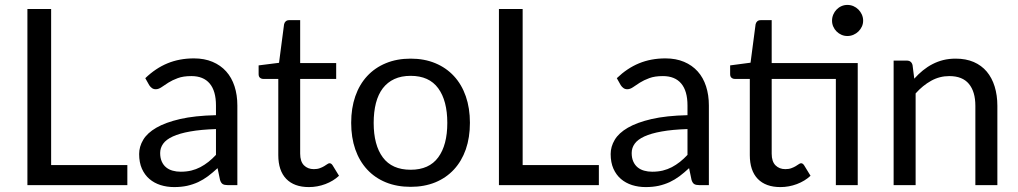

<svg xmlns="http://www.w3.org/2000/svg" viewBox="-20 -753 4142 781"><path d="M498 -81.5H188V-716.5H91.5V0H498Z M858.5 -228V-123C848.5 -112.3 838.2 -102.8 827.8 -94.5C817.2 -86.2 806.2 -79 794.8 -73C783.2 -67 771 -62.4 758 -59.2C745 -56.1 730.7 -54.5 715 -54.5C703.3 -54.5 692.4 -55.9 682.2 -58.8C672.1 -61.6 663.2 -66.1 655.8 -72.2C648.2 -78.4 642.3 -86.3 638 -96C633.7 -105.7 631.5 -117.2 631.5 -130.5C631.5 -144.5 635.6 -157.2 643.8 -168.5C651.9 -179.8 665.1 -189.7 683.2 -198C701.4 -206.3 724.9 -213.1 753.8 -218.2C782.6 -223.4 817.5 -226.7 858.5 -228ZM571 -435 587 -406.5C590 -401.8 593.7 -397.9 598 -394.8C602.3 -391.6 607.5 -390 613.5 -390C621.2 -390 628.9 -392.8 636.8 -398.2C644.6 -403.8 653.9 -409.9 664.8 -416.8C675.6 -423.6 688.4 -429.8 703.2 -435.2C718.1 -440.8 736.5 -443.5 758.5 -443.5C791.2 -443.5 816 -433.4 833 -413.2C850 -393.1 858.5 -363.3 858.5 -324V-284.5C800.8 -283.2 752.2 -277.9 712.5 -268.8C672.8 -259.6 640.7 -247.8 616 -233.5C591.3 -219.2 573.5 -202.8 562.5 -184.2C551.5 -165.8 546 -146.5 546 -126.5C546 -103.5 549.8 -83.6 557.2 -66.8C564.8 -49.9 574.9 -36 587.8 -25C600.6 -14 615.7 -5.8 633 -0.2C650.3 5.2 668.8 8 688.5 8C707.8 8 725.4 6.2 741.2 2.8C757.1 -0.8 772 -5.8 786 -12.2C800 -18.8 813.3 -26.8 826 -36.2C838.7 -45.8 851.7 -56.7 865 -69L875 -21C877.7 -12.7 881.3 -7.1 886 -4.2C890.7 -1.4 897.3 0 906 0H945.5V-324C945.5 -352.3 941.7 -378.3 934 -402C926.3 -425.7 915 -445.8 900 -462.5C885 -479.2 866.5 -492.2 844.5 -501.5C822.5 -510.8 797.3 -515.5 769 -515.5C729.7 -515.5 693.8 -508.8 661.5 -495.5C629.2 -482.2 599 -462 571 -435Z M1236.5 8C1259.5 8 1281.8 3.9 1303.5 -4.2C1325.2 -12.4 1343.7 -23.7 1359 -38L1333 -80.5C1329.3 -86.2 1325.2 -89 1320.5 -89C1317.8 -89 1314.8 -87.8 1311.2 -85.2C1307.8 -82.8 1303.5 -80 1298.5 -77C1293.5 -74 1287.6 -71.2 1280.8 -68.8C1273.9 -66.2 1265.8 -65 1256.5 -65C1240.2 -65 1226.8 -70.2 1216.5 -80.5C1206.2 -90.8 1201 -106.7 1201 -128V-432H1347.5V-496.5H1201V-671H1156C1150.3 -671 1145.8 -669.4 1142.2 -666.2C1138.8 -663.1 1136.5 -659 1135.5 -654L1115 -497.5L1032 -487V-451.5C1032 -444.8 1033.8 -439.9 1037.5 -436.8C1041.2 -433.6 1045.7 -432 1051 -432H1112V-122C1112 -80 1122.8 -47.8 1144.2 -25.5C1165.8 -3.2 1196.5 8 1236.5 8Z M1650.5 -514.5C1613.2 -514.5 1579.6 -508.3 1549.8 -496C1519.9 -483.7 1494.5 -466.2 1473.5 -443.5C1452.5 -420.8 1436.4 -393.4 1425.2 -361.2C1414.1 -329.1 1408.5 -293.2 1408.5 -253.5C1408.5 -213.5 1414.1 -177.5 1425.2 -145.5C1436.4 -113.5 1452.5 -86.2 1473.5 -63.5C1494.5 -40.8 1519.9 -23.4 1549.8 -11.2C1579.6 0.9 1613.2 7 1650.5 7C1687.5 7 1720.8 0.9 1750.5 -11.2C1780.2 -23.4 1805.5 -40.8 1826.5 -63.5C1847.5 -86.2 1863.6 -113.5 1874.8 -145.5C1885.9 -177.5 1891.5 -213.5 1891.5 -253.5C1891.5 -293.2 1885.9 -329.1 1874.8 -361.2C1863.6 -393.4 1847.5 -420.8 1826.5 -443.5C1805.5 -466.2 1780.2 -483.7 1750.5 -496C1720.8 -508.3 1687.5 -514.5 1650.5 -514.5ZM1650.5 -62.5C1599.8 -62.5 1562.1 -79.2 1537.2 -112.8C1512.4 -146.2 1500 -193 1500 -253C1500 -283 1503.1 -309.9 1509.2 -333.8C1515.4 -357.6 1524.8 -377.7 1537.2 -394C1549.8 -410.3 1565.4 -422.8 1584.2 -431.5C1603.1 -440.2 1625.2 -444.5 1650.5 -444.5C1700.5 -444.5 1737.8 -427.7 1762.5 -394C1787.2 -360.3 1799.5 -313.3 1799.5 -253C1799.5 -193 1787.2 -146.2 1762.5 -112.8C1737.8 -79.2 1700.5 -62.5 1650.5 -62.5Z M2416 -81.5H2106V-716.5H2009.5V0H2416Z M2776.5 -228V-123C2766.5 -112.3 2756.2 -102.8 2745.8 -94.5C2735.2 -86.2 2724.2 -79 2712.8 -73C2701.2 -67 2689 -62.4 2676 -59.2C2663 -56.1 2648.7 -54.5 2633 -54.5C2621.3 -54.5 2610.4 -55.9 2600.2 -58.8C2590.1 -61.6 2581.2 -66.1 2573.8 -72.2C2566.2 -78.4 2560.3 -86.3 2556 -96C2551.7 -105.7 2549.5 -117.2 2549.5 -130.5C2549.5 -144.5 2553.6 -157.2 2561.8 -168.5C2569.9 -179.8 2583.1 -189.7 2601.2 -198C2619.4 -206.3 2642.9 -213.1 2671.8 -218.2C2700.6 -223.4 2735.5 -226.7 2776.5 -228ZM2489 -435 2505 -406.5C2508 -401.8 2511.7 -397.9 2516 -394.8C2520.3 -391.6 2525.5 -390 2531.5 -390C2539.2 -390 2546.9 -392.8 2554.8 -398.2C2562.6 -403.8 2571.9 -409.9 2582.8 -416.8C2593.6 -423.6 2606.4 -429.8 2621.2 -435.2C2636.1 -440.8 2654.5 -443.5 2676.5 -443.5C2709.2 -443.5 2734 -433.4 2751 -413.2C2768 -393.1 2776.5 -363.3 2776.5 -324V-284.5C2718.8 -283.2 2670.2 -277.9 2630.5 -268.8C2590.8 -259.6 2558.7 -247.8 2534 -233.5C2509.3 -219.2 2491.5 -202.8 2480.5 -184.2C2469.5 -165.8 2464 -146.5 2464 -126.5C2464 -103.5 2467.8 -83.6 2475.2 -66.8C2482.8 -49.9 2492.9 -36 2505.8 -25C2518.6 -14 2533.7 -5.8 2551 -0.2C2568.3 5.2 2586.8 8 2606.5 8C2625.8 8 2643.4 6.2 2659.2 2.8C2675.1 -0.8 2690 -5.8 2704 -12.2C2718 -18.8 2731.3 -26.8 2744 -36.2C2756.7 -45.8 2769.7 -56.7 2783 -69L2793 -21C2795.7 -12.7 2799.3 -7.1 2804 -4.2C2808.7 -1.4 2815.3 0 2824 0H2863.5V-324C2863.5 -352.3 2859.7 -378.3 2852 -402C2844.3 -425.7 2833 -445.8 2818 -462.5C2803 -479.2 2784.5 -492.2 2762.5 -501.5C2740.5 -510.8 2715.3 -515.5 2687 -515.5C2647.7 -515.5 2611.8 -508.8 2579.5 -495.5C2547.2 -482.2 2517 -462 2489 -435Z M3469 0V-496.5H3119V-671H3074C3068.3 -671 3063.8 -669.4 3060.2 -666.2C3056.8 -663.1 3054.5 -659 3053.5 -654L3033 -498L2950 -487V-451.5C2950 -444.8 2951.8 -439.9 2955.5 -436.8C2959.2 -433.6 2963.7 -432 2969 -432H3030V-122C3030 -80 3040.8 -47.8 3062.2 -25.5C3083.8 -3.2 3114.5 8 3154.5 8C3177.5 8 3199.8 3.9 3221.5 -4.2C3243.2 -12.4 3261.7 -23.7 3277 -38L3251 -80.5C3247.3 -86.2 3243.2 -89 3238.5 -89C3235.8 -89 3232.8 -87.8 3229.2 -85.2C3225.8 -82.8 3221.5 -80 3216.5 -77C3211.5 -74 3205.6 -71.2 3198.8 -68.8C3191.9 -66.2 3183.8 -65 3174.5 -65C3158.2 -65 3144.8 -70.2 3134.5 -80.5C3124.2 -90.8 3119 -106.7 3119 -128V-432H3380V0ZM3491 -669C3491 -677.7 3489.2 -685.9 3485.8 -693.8C3482.2 -701.6 3477.6 -708.4 3471.8 -714.2C3465.9 -720.1 3459.2 -724.7 3451.5 -728C3443.8 -731.3 3435.7 -733 3427 -733C3418.3 -733 3410.2 -731.3 3402.8 -728C3395.2 -724.7 3388.7 -720.1 3383 -714.2C3377.3 -708.4 3372.8 -701.6 3369.5 -693.8C3366.2 -685.9 3364.5 -677.7 3364.5 -669C3364.5 -660.3 3366.2 -652.2 3369.5 -644.8C3372.8 -637.2 3377.3 -630.7 3383 -625C3388.7 -619.3 3395.2 -614.8 3402.8 -611.5C3410.2 -608.2 3418.3 -606.5 3427 -606.5C3435.7 -606.5 3443.8 -608.2 3451.5 -611.5C3459.2 -614.8 3465.9 -619.3 3471.8 -625C3477.6 -630.7 3482.2 -637.2 3485.8 -644.8C3489.2 -652.2 3491 -660.3 3491 -669Z M3699 -433 3692 -488C3689 -500.3 3681.2 -506.5 3668.5 -506.5H3615V0H3704.5V-373C3723.8 -394.7 3744.9 -411.8 3767.8 -424.5C3790.6 -437.2 3815.2 -443.5 3841.5 -443.5C3877.2 -443.5 3903.8 -432.9 3921.2 -411.8C3938.8 -390.6 3947.5 -360.8 3947.5 -322.5V0H4037V-322.5C4037 -351.2 4033.3 -377.3 4026 -401C4018.7 -424.7 4007.9 -444.9 3993.8 -461.8C3979.6 -478.6 3961.9 -491.6 3940.8 -500.8C3919.6 -509.9 3895.2 -514.5 3867.5 -514.5C3849.5 -514.5 3832.8 -512.6 3817.2 -508.8C3801.8 -504.9 3787.1 -499.4 3773.2 -492.2C3759.4 -485.1 3746.3 -476.5 3734 -466.5C3721.7 -456.5 3710 -445.3 3699 -433Z"/></svg>

Font: LatoLatin
Style: Regular
Weight: 400
Designer: Lukasz Dziedzic with Adam Twardoch and Botio Nikoltchev
Foundry: tyPoland Lukasz Dziedzic
Version: Version 2.015; 2015-08-06; http://www.latofonts.com/